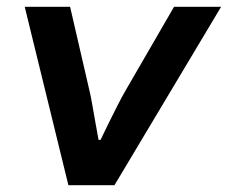

<svg xmlns="http://www.w3.org/2000/svg" viewBox="-20 -547 673 567"><path d="M182 0 53 -527H187L244 -280Q248 -264 252.5 -238Q257 -212 262 -184Q267 -156 271 -134H277Q287 -155 300.5 -182.5Q314 -210 327.5 -236.5Q341 -263 351 -280L494 -527H633L318 0Z"/></svg>

Font: Archivo SemiExpanded SemiBold
Style: Italic
Weight: 600
Width: 6
Italic angle: -10°
Designer: Hector Gatti
Foundry: Omnibus-Type
Version: Version 2.001